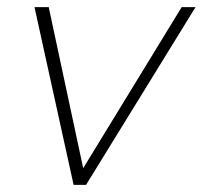

<svg xmlns="http://www.w3.org/2000/svg" viewBox="-20 -520 570 540"><path d="M117 -500 214 -47 491 -500H530L222 0H187L77 -500Z"/></svg>

Font: Albert Sans ExtraLight
Style: Italic
Weight: 250
Italic angle: -11.25°
Designer: Andreas Rasmussen
Foundry: a.Foundry
Version: Version 1.025